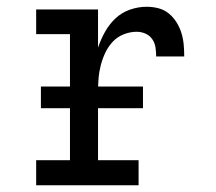

<svg xmlns="http://www.w3.org/2000/svg" viewBox="-20 -548 640 568"><path d="M87 0V-74H187V-447H87V-520H270V-407Q278 -431 290.5 -453.5Q303 -476 321.5 -493.5Q340 -511 364.5 -519.5Q389 -528 414 -528Q432 -528 449 -523.5Q466 -519 479.5 -508Q493 -497 502.5 -481.5Q512 -466 517 -449.5Q522 -433 523.5 -415.5Q525 -398 525 -381H442Q442 -394 440 -407.5Q438 -421 430.5 -432Q423 -443 410.5 -448.5Q398 -454 384 -454Q365 -454 346 -446.5Q327 -439 313.5 -424.5Q300 -410 291.5 -392Q283 -374 278 -354.5Q273 -335 271.5 -315Q270 -295 270 -276V-74H390V0ZM403 -228H101V-292H403Z"/></svg>

Font: Iosevka Etoile
Style: Regular
Weight: 400
Designer: Belleve Invis
Foundry: Belleve Invis
Version: Version 33.2.4